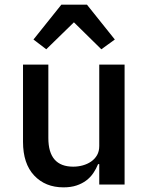

<svg xmlns="http://www.w3.org/2000/svg" viewBox="-20 -794 640 826"><path d="M354 -774 474 -624 416 -582 298 -698 179 -582 124 -624 244 -774ZM407 -88H402Q394 -68 381.5 -49.5Q369 -31 351 -17.5Q333 -4 309 4Q285 12 253 12Q175 12 127 -39Q79 -90 79 -184V-516H188V-200Q188 -77 295 -77Q316 -77 336 -82.5Q356 -88 372 -99Q388 -110 397.5 -126.5Q407 -143 407 -166V-516H516V0H407Z"/></svg>

Font: IBM Plex Mono Medium
Style: Regular
Weight: 500
Monospace: yes
Designer: Mike Abbink, Paul van der Laan, Pieter van Rosmalen
Foundry: Bold Monday
Version: Version 2.3